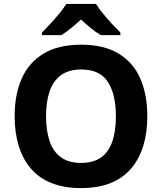

<svg xmlns="http://www.w3.org/2000/svg" viewBox="-20 -954 831 984"><path d="M735 -358Q735 -275 714.5 -207.5Q694 -140 652.5 -91Q611 -42 547 -16Q483 10 395 10Q308 10 243.5 -16Q179 -42 137.5 -91Q96 -140 75.5 -207.5Q55 -275 55 -359Q55 -470 91.5 -552Q128 -634 203.5 -679.5Q279 -725 396 -725Q512 -725 587.5 -679.5Q663 -634 699 -551.5Q735 -469 735 -358ZM216 -358Q216 -284 234.5 -230Q253 -176 293 -147.5Q333 -119 395 -119Q459 -119 498.5 -147.5Q538 -176 556 -230Q574 -284 574 -358Q574 -470 533 -534Q492 -598 396 -598Q333 -598 293 -569Q253 -540 234.5 -486.5Q216 -433 216 -358ZM472 -934Q486 -911 508.5 -883.5Q531 -856 555 -830.5Q579 -805 597 -787V-774H497Q471 -789 446 -809.5Q421 -830 395 -854Q369 -830 345 -810.5Q321 -791 295 -774H195V-787Q214 -806 237.5 -831.5Q261 -857 283.5 -884Q306 -911 320 -934Z"/></svg>

Font: Noto Sans Khmer
Style: Bold
Weight: 700
Version: Version 2.003